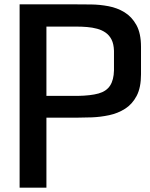

<svg xmlns="http://www.w3.org/2000/svg" viewBox="-20 -861 690 881"><path d="M70 0V-841H331Q361 -841 399.5 -840.5Q438 -840 478 -832.5Q518 -825 551.5 -804.5Q585 -784 606 -746Q627 -708 627 -646V-520Q627 -459 607 -421Q587 -383 554 -362Q521 -341 481 -332.5Q441 -324 401.5 -322.5Q362 -321 329 -321H193V0ZM193 -421H337Q396 -422 432 -432Q468 -442 485 -468Q502 -494 503 -538V-628Q502 -659 492 -679Q482 -699 465 -711Q448 -723 426 -729Q404 -735 379.5 -737Q355 -739 330 -739H193Z"/></svg>

Font: Matangi
Style: Bold
Weight: 700
Designer: Prashant Pant
Foundry: The Graphic Ant
Version: Version 3.002